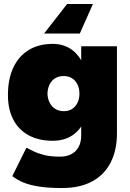

<svg xmlns="http://www.w3.org/2000/svg" viewBox="-20 -733 654 967"><path d="M292 214Q227 214 179.5 207Q132 200 99 186.5Q66 173 42 154L113 11Q129 19 150.5 29.5Q172 40 204 48Q236 56 283 56Q314 56 338 44Q362 32 375.5 8Q389 -16 389 -52V-500H569V-60Q569 23 537.5 85Q506 147 444.5 180.5Q383 214 292 214ZM246 -24Q175 -24 124.5 -51.5Q74 -79 47 -130.5Q20 -182 20 -254Q20 -335 47 -392.5Q74 -450 124.5 -481Q175 -512 246 -512Q303 -512 344 -481Q385 -450 406.5 -391.5Q428 -333 428 -250Q428 -179 406.5 -128.5Q385 -78 344 -51Q303 -24 246 -24ZM301 -173Q326 -173 343.5 -184.5Q361 -196 370.5 -216Q380 -236 380 -261Q380 -288 370 -308Q360 -328 342.5 -339Q325 -350 300 -350Q276 -350 258 -339Q240 -328 230 -308Q220 -288 219 -261Q220 -236 230 -216Q240 -196 258.5 -184.5Q277 -173 301 -173ZM448 -713 382 -564H202L318 -713Z"/></svg>

Font: Figtree Black
Style: Regular
Weight: 900
Designer: Erik Kennedy
Foundry: Erik Kennedy
Version: Version 2.001;gftools[0.9.30]